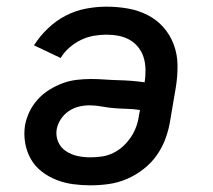

<svg xmlns="http://www.w3.org/2000/svg" viewBox="-20 -548 640 576"><path d="M252 8Q225 8 199 4.5Q173 1 149 -8.5Q125 -18 105 -33.5Q85 -49 72.5 -71Q60 -93 55.5 -119Q51 -145 55 -172Q59 -193 68.5 -213Q78 -233 93.5 -250Q109 -267 128.5 -279Q148 -291 168.5 -298.5Q189 -306 210.5 -308.5Q232 -311 253 -311Q273 -311 293.5 -309.5Q314 -308 334 -307.5Q354 -307 374 -305.5Q394 -304 414 -301V-303Q417 -321 416.5 -340Q416 -359 411 -375.5Q406 -392 395 -406Q384 -420 369 -428.5Q354 -437 336 -440.5Q318 -444 299 -444Q280 -444 260.5 -440.5Q241 -437 222.5 -428Q204 -419 188 -405Q172 -391 162 -374L82 -412Q99 -439 123.5 -462.5Q148 -486 177 -501Q206 -516 237.5 -522Q269 -528 299 -528Q332 -528 363.5 -522.5Q395 -517 422.5 -503Q450 -489 470 -466.5Q490 -444 501 -415Q512 -386 512.5 -354Q513 -322 508 -289L491 -189Q487 -162 477.5 -135Q468 -108 451.5 -84Q435 -60 411.5 -41.5Q388 -23 361.5 -11.5Q335 0 307 4Q279 8 252 8ZM251 -76Q268 -76 285.5 -78.5Q303 -81 319.5 -89Q336 -97 349.5 -109.5Q363 -122 373 -137Q383 -152 389 -169Q395 -186 397 -203L400 -218Q381 -221 361.5 -221.5Q342 -222 323 -223.5Q304 -225 285.5 -228.5Q267 -232 248 -232Q232 -232 216 -228Q200 -224 186 -214.5Q172 -205 162.5 -190.5Q153 -176 150 -160Q147 -140 154.5 -122.5Q162 -105 178 -94.5Q194 -84 212.5 -80Q231 -76 251 -76Z"/></svg>

Font: Iosevka Etoile Medium
Style: Italic
Weight: 500
Italic angle: -9°
Designer: Belleve Invis
Foundry: Belleve Invis
Version: Version 22.1.2; ttfautohint (v1.8.4)